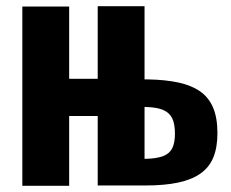

<svg xmlns="http://www.w3.org/2000/svg" viewBox="-20 -599 745 619"><path d="M52 0V-578H203V-345H295V-579H446V-343Q448 -343 450 -343Q452 -343 454 -343Q456 -343 457 -343Q513 -342 555 -333Q597 -324 625 -304.5Q653 -285 667 -252Q681 -219 681 -170Q681 -124 668 -92Q655 -60 627 -40Q599 -20 555 -10.5Q511 -1 448 -1H295V-225H203V0ZM446 -87Q447 -87 448 -87Q449 -87 450.5 -87Q452 -87 452 -87Q486 -88 506.5 -96Q527 -104 535.5 -121.5Q544 -139 544 -168Q544 -200 535 -218Q526 -236 506 -244.5Q486 -253 452 -254Q451 -254 450 -254Q449 -254 448 -254Q447 -254 446 -254Z"/></svg>

Font: Oswald SemiBold
Style: Regular
Weight: 600
Designer: Vernon Adams
Foundry: Vernon Adams
Version: Version 4.100; ttfautohint (v1.8.1.43-b0c9)